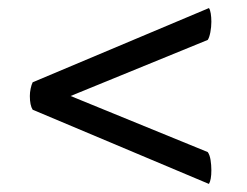

<svg xmlns="http://www.w3.org/2000/svg" viewBox="-20 -527 612 476"><path d="M498 -71Q504 -81 504 -105Q504 -118 502 -130.5Q500 -143 495 -150L155 -289L495 -428Q499 -434 501.5 -447Q504 -460 504 -473Q504 -484 502.5 -493.5Q501 -503 498 -507L61 -323Q58 -317 56 -307.5Q54 -298 54 -289Q54 -266 61 -255Z"/></svg>

Font: Petrona
Style: Bold
Weight: 700
Designer: Ringo R. Seeber
Foundry: Ringo R. Seeber
Version: Version 2.001; ttfautohint (v1.8.3)